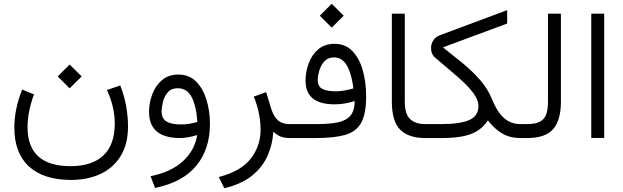

<svg xmlns="http://www.w3.org/2000/svg" viewBox="-20 -724 3269 1007"><path d="M282.7 -323.2 345.2 -385.7 408.2 -323.2 345.2 -260.7ZM541 -252 610.8 -275.9Q632.3 -220.2 641.8 -166.5Q651.4 -112.8 651.4 -61Q651.4 30.8 613.3 93.5Q575.2 156.2 507.6 188Q439.9 219.7 352.1 219.7Q209.5 219.7 132.3 149.4Q55.2 79.1 55.2 -54.2Q55.2 -151.9 96.2 -254.4L158.2 -229Q124.5 -137.2 124.5 -56.6Q124.5 147.5 350.6 147.5Q461.9 147.5 521.7 91.8Q581.5 36.1 582 -75.7Q582 -119.6 571.5 -163.8Q561 -208 541 -252Z M1014.6 -15.6Q996.6 -9.8 970.9 -4.9Q945.3 0 925.3 0Q761.7 0 761.7 -137.2Q761.7 -184.6 778.6 -229.5Q795.4 -274.4 829.6 -303.7Q863.8 -333 915.5 -333Q971.7 -333 1008.3 -296.4Q1044.9 -259.8 1063 -200.7Q1081.1 -141.6 1081.1 -73.7Q1081.1 58.6 1009.3 145.5Q937.5 232.4 793.5 261.7L769.5 200.2Q879.4 177.7 940.4 120.6Q1001.5 63.5 1014.6 -15.6ZM1015.1 -84.5Q1009.8 -167 985.6 -214.1Q961.4 -261.2 911.6 -261.2Q877.9 -261.2 859.6 -239.5Q841.3 -217.8 834.5 -189Q827.6 -160.2 827.6 -139.6Q827.6 -101.6 853.8 -86.4Q879.9 -71.3 927.7 -71.3Q971.2 -71.3 1015.1 -84.5Z M1413.6 -33.7Q1409.7 34.2 1382.8 94Q1356 153.8 1300.8 198Q1245.6 242.2 1156.2 263.2L1127.4 204.6Q1244.6 173.8 1295.7 107.4Q1346.7 41 1346.7 -42.5Q1346.7 -83.5 1338.1 -127.7Q1329.6 -171.9 1311 -217.3L1376 -240.7L1403.8 -149.4Q1417 -109.9 1439.2 -91.6Q1461.4 -73.2 1498 -73.2H1517.1V0H1502.9Q1466.3 0 1446.3 -10.3Q1426.3 -20.5 1413.6 -33.7Z M1657.2 -641.6 1719.7 -704.1 1782.7 -641.6 1719.7 -579.1ZM1840.3 -193.8Q1816.4 -186.5 1790 -181.6Q1763.7 -176.8 1734.9 -176.8Q1582.5 -176.8 1582.5 -300.8Q1582.5 -347.2 1598.9 -391.6Q1615.2 -436 1648.9 -465.1Q1682.6 -494.1 1734.9 -494.1Q1792.5 -494.1 1829.1 -455.3Q1865.7 -416.5 1883.1 -353.8Q1900.4 -291 1900.4 -218.3Q1900.4 -127.4 1874.5 -80.3Q1848.6 -33.2 1790.8 -16.6Q1732.9 0 1636.7 0H1497.6V-73.2H1642.1Q1709 -73.2 1752.7 -82.5Q1796.4 -91.8 1818.1 -117.7Q1839.8 -143.6 1840.3 -193.8ZM1833.5 -260.3Q1830.6 -285.2 1824.2 -313.5Q1817.9 -341.8 1806.6 -366.7Q1795.4 -391.6 1777.1 -407.2Q1758.8 -422.9 1731.4 -422.9Q1699.7 -422.9 1681.2 -402.1Q1662.6 -381.3 1654.5 -353.5Q1646.5 -325.7 1646.5 -304.2Q1646.5 -268.6 1672.4 -256.8Q1698.2 -245.1 1741.2 -245.1Q1764.2 -245.1 1787.8 -249.5Q1811.5 -253.9 1833.5 -260.3Z M2222.7 0H2209.5Q2123 0 2079.1 -43.7Q2035.2 -87.4 2035.2 -190.4V-652.3H2103V-189.9Q2103 -126 2130.9 -99.6Q2158.7 -73.2 2209.5 -73.2H2222.7Z M2303.2 -475.6Q2351.1 -437.5 2401.9 -396.5Q2452.6 -355.5 2495.4 -307.6Q2538.1 -259.8 2561.5 -201.2Q2585.9 -139.6 2621.8 -106.4Q2657.7 -73.2 2710 -73.2H2724.1V0H2710Q2653.3 0 2612.5 -24.7Q2571.8 -49.3 2539.1 -92.8Q2519 -62 2489.7 -41.5Q2460.4 -21 2413.8 -10.5Q2367.2 0 2293.9 0H2203.1V-73.2H2293.5Q2393.6 -73.2 2441.4 -94.5Q2489.3 -115.7 2489.3 -168Q2489.3 -196.8 2468.8 -227.1Q2448.2 -257.3 2414.8 -289.3Q2381.3 -321.3 2341.6 -354.2Q2301.8 -387.2 2263.2 -420.9Q2240.7 -439.5 2240.7 -472.7Q2240.7 -492.2 2251.7 -511Q2262.7 -529.8 2287.1 -539.1L2640.1 -670.9V-600.6Z M2704.6 0V-73.2H2744.1Q2789.6 -73.2 2813.2 -86.7Q2836.9 -100.1 2845.5 -126.2Q2854 -152.3 2854 -189.5V-652.3H2921.9V-189.9Q2921.9 -95.2 2881.8 -47.6Q2841.8 0 2743.7 0Z M3081.1 -652.3H3148.9V-0.5H3081.1Z"/></svg>

Font: Vazir Light FD
Style: Light-FD
Weight: 300
Designer: Saber Rastikerdar
Foundry: Saber Rastikerdar
Version: Version 30.1.0